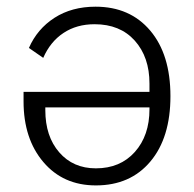

<svg xmlns="http://www.w3.org/2000/svg" viewBox="-20 -545 584 577"><path d="M268.1 12.2Q169.9 12.2 110.4 -57.9Q50.8 -127.9 50.8 -240.2V-269H429.2V-293.9Q429.2 -373.5 385 -422.9Q340.8 -472.2 264.2 -472.2Q210.4 -472.2 170.9 -446Q131.3 -419.9 109.9 -371.1L66.9 -400.9Q91.8 -458 143.8 -491.5Q195.8 -524.9 267.1 -524.9Q370.6 -524.9 431.4 -453.1Q492.2 -381.3 492.2 -255.9Q492.2 -131.3 431.9 -59.6Q371.6 12.2 268.1 12.2ZM268.1 -39.1Q341.3 -39.1 385.3 -88.4Q429.2 -137.7 429.2 -216.8V-222.2H116.2V-213.9Q116.2 -135.3 158 -87.2Q199.7 -39.1 268.1 -39.1Z"/></svg>

Font: Anuphan Light
Style: Regular
Weight: 300
Designer: Mike Abbink, Paul van der Laan, Pieter van Rosmalen, Mint Tantisuwanna
Foundry: Bold Monday; Cadson Demak
Version: Version 3.002;hotconv 1.0.109;makeotfexe 2.5.65596